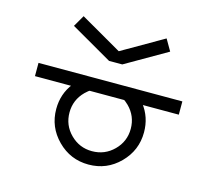

<svg xmlns="http://www.w3.org/2000/svg" viewBox="-100 -844 1050 943"><g transform="rotate(15 424.5 -373.0)"><path d="M347.2 -382.8Q329.6 -372.6 314.5 -357.4Q268.6 -311.5 268.6 -247.1Q268.6 -182.6 314.2 -137.2Q359.9 -91.8 423.8 -91.8Q488.8 -91.8 534.4 -137.2Q580.1 -182.6 580.1 -247.1Q580.1 -311.5 534.2 -357.4Q519 -372.6 501 -382.8H602.1Q647.5 -324.2 647.5 -247.1Q647.5 -155.3 582.3 -89.6Q517.1 -23.9 424.3 -23.9Q332 -23.9 266.6 -89.6Q201.2 -155.3 201.2 -247.1Q201.2 -324.2 247.1 -382.8ZM58.6 -442.9H790V-375.5H58.6ZM635.3 -721.7 668.9 -663.6 458 -542 424.3 -600.1ZM213.4 -721.7 424.3 -600.1 390.6 -542 179.7 -663.6ZM390.6 -542V-600.1H458V-542Z"/></g></svg>

Font: Stelpolvo Sans Regula
Style: Regular
Weight: 400
Designer: Itomi Saki
Foundry: Itomi Saki
Version: Version 1.003;December 30, 2023;FontCreator 15.0.0.2927 64-b